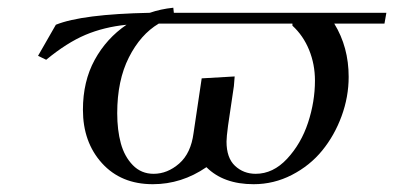

<svg xmlns="http://www.w3.org/2000/svg" viewBox="-20 -472 1016 495"><path d="M78.1 -328.1 124 -408.2Q191.4 -435.5 366.2 -439Q394 -448.7 426.8 -452.1L428.2 -439H976.1L971.2 -411.1H841.8Q878.9 -350.6 878.9 -273.9Q878.9 -222.2 860.6 -172.4Q842.3 -122.6 810.5 -83.7Q778.8 -44.9 732.4 -21Q686 2.9 633.8 2.9Q556.2 2.9 512.2 -41Q448.2 2.9 374 2.9Q292 2.9 242.9 -51.3Q193.8 -105.5 193.8 -189Q193.8 -262.2 224.1 -317.6Q254.4 -373 306.2 -408.2Q248 -402.3 200.2 -382.1Q152.3 -361.8 99.1 -317.9ZM282.2 -180.2Q282.2 -136.7 291.5 -102.5Q300.8 -68.4 322.5 -46.1Q344.2 -23.9 376 -23.9Q411.6 -23.9 441.9 -50.3Q472.2 -76.7 479 -128.9L500 -270L585 -274.9L583 -250L567.9 -147.9Q564 -118.7 564 -106.9Q564 -64.9 585.9 -44.4Q607.9 -23.9 639.2 -23.9Q684.1 -23.9 720.2 -62.7Q756.3 -101.6 774.2 -155.8Q792 -210 792 -264.2Q792 -306.2 776.9 -343.3Q761.7 -380.4 733.9 -405.8V-411.1H389.2Q342.3 -383.3 312.3 -324Q282.2 -264.6 282.2 -180.2Z"/></svg>

Font: Dehuti
Style: Bold-Italic
Weight: 700
Version: Version 1.2